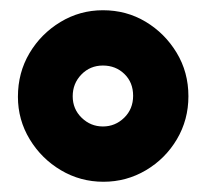

<svg xmlns="http://www.w3.org/2000/svg" viewBox="-20 -735 403 375"><path d="M182 -380Q137 -380 99 -402.5Q61 -425 38 -463Q15 -501 15 -546Q15 -593 37.5 -631Q60 -669 98 -692Q136 -715 181 -715Q227 -715 264.5 -692.5Q302 -670 325 -632Q348 -594 348 -547Q348 -501 325.5 -463Q303 -425 265 -402.5Q227 -380 182 -380ZM181 -488Q205 -488 222.5 -505Q240 -522 240 -548Q240 -574 223 -590.5Q206 -607 181 -607Q156 -607 139 -589.5Q122 -572 122 -547Q122 -522 139.5 -505Q157 -488 181 -488Z"/></svg>

Font: Fredoka SemiBold
Style: Regular
Weight: 600
Designer: Ben Nathan
Foundry: Milena B. Brandão, Ben Nathan
Version: Version 2.001